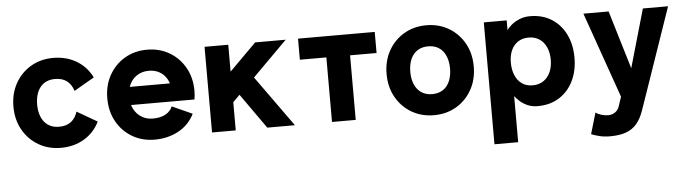

<svg xmlns="http://www.w3.org/2000/svg" viewBox="-47 -714 4054 1134"><g transform="rotate(-5 1980.5 -147.0)"><path d="M174.8 -253.9Q174.8 -285.1 182.3 -311Q189.7 -336.9 204.5 -355.9Q219.3 -374.9 241.5 -385.2Q263.6 -395.5 292.6 -395.5Q336.1 -395.5 363.2 -374.8Q390.2 -354 402.1 -315.4L522 -384.8Q490.5 -449 430.4 -484.8Q370.3 -520.5 292.6 -520.5Q218.4 -520.5 160 -486Q101.6 -451.6 67.9 -391.4Q34.2 -331.2 34.2 -253.9Q34.2 -176.6 68 -116.4Q101.9 -56.2 160.4 -21.8Q218.9 12.7 293.2 12.7Q370.9 12.7 431 -23.1Q491.1 -59 522.6 -123L402.7 -192.4Q390.8 -154.1 363.8 -133.2Q336.7 -112.3 293.2 -112.3Q264.2 -112.3 242 -122.6Q219.9 -132.9 205 -151.9Q190 -170.9 182.4 -196.9Q174.8 -222.9 174.8 -253.9Z M642.2 -310.5V-203.1H962.9L1065 -310.5ZM965.5 -174.2Q954.5 -146.2 924.8 -129.2Q895.1 -112.3 849.2 -112.3Q819.9 -112.3 796.2 -122.9Q772.5 -133.5 755.3 -152.8Q738.2 -172.1 729 -197.8Q719.7 -223.5 719.7 -253.9Q719.7 -285.1 729 -311Q738.2 -336.9 755.3 -355.9Q772.5 -374.9 796.3 -385.2Q820.2 -395.5 849.2 -395.5Q878.2 -395.5 901.7 -385.2Q925.1 -374.9 941.7 -355.9Q958.2 -336.9 967 -311Q975.8 -285.1 975.8 -253.9Q975.8 -240.1 971.2 -227.4Q966.7 -214.6 962.9 -203.1H1103.1Q1105 -215.5 1106.3 -228.2Q1107.6 -240.9 1107.6 -253.9Q1107.6 -331.2 1073.9 -391.4Q1040.2 -451.6 981.9 -486Q923.6 -520.5 849.2 -520.5Q775 -520.5 716.6 -486Q658.2 -451.6 624.5 -391.4Q590.8 -331.2 590.8 -253.9Q590.8 -176.6 624.4 -116.4Q657.9 -56.2 716.5 -21.8Q775 12.7 849.2 12.7Q927.2 12.7 990.1 -21.2Q1053 -55.2 1085.4 -120.1Z M1306.5 -298.1 1517.2 0H1680.9L1444.1 -330.5ZM1330.1 -167.2 1670.7 -507.8Q1658.5 -507.8 1633.6 -507.8Q1608.8 -507.8 1580.1 -507.8Q1551.4 -507.8 1526.6 -507.8Q1501.9 -507.8 1489.5 -507.8L1330.1 -348.4V-507.8H1189.5V0H1330.1Z M2041.4 0V-382.8H2198.5V-507.8H1743.7V-382.8H1900.8V0Z M2387.2 -253.9Q2387.2 -285.1 2394.7 -311Q2402.1 -336.9 2416.9 -355.9Q2431.7 -374.9 2453.9 -385.2Q2476 -395.5 2505 -395.5Q2534 -395.5 2556.1 -385.2Q2578.2 -374.9 2593 -355.9Q2607.8 -336.9 2615.3 -311Q2622.8 -285.1 2622.8 -253.9Q2622.8 -222.9 2615.3 -196.9Q2607.8 -170.9 2593 -151.9Q2578.2 -132.9 2556.1 -122.6Q2534 -112.3 2505 -112.3Q2476 -112.3 2453.9 -122.9Q2431.7 -133.5 2416.9 -152.8Q2402.1 -172.1 2394.7 -197.8Q2387.2 -223.5 2387.2 -253.9ZM2246.6 -253.9Q2246.6 -176.6 2280.3 -116.4Q2314 -56.2 2372.4 -21.8Q2430.8 12.7 2505 12.7Q2579.4 12.7 2637.7 -21.8Q2696 -56.2 2729.7 -116.4Q2763.4 -176.6 2763.4 -253.9Q2763.4 -331.2 2729.7 -391.4Q2696 -451.6 2637.7 -486Q2579.4 -520.5 2505 -520.5Q2430.8 -520.5 2372.4 -486Q2314 -451.6 2280.3 -391.4Q2246.6 -331.2 2246.6 -253.9Z M2983.5 -256.8Q2983.5 -298.3 2997.3 -329.5Q3011.1 -360.7 3037.4 -378.1Q3063.7 -395.5 3100.3 -395.5Q3138.1 -395.5 3164.8 -377.4Q3191.5 -359.3 3205.8 -327.3Q3220 -295.4 3220 -253.9Q3220 -212.4 3205.8 -180.5Q3191.5 -148.5 3164.8 -130.4Q3138.1 -112.3 3100.3 -112.3Q3062.8 -112.3 3036.7 -131.2Q3010.5 -150 2997 -182.7Q2983.5 -215.3 2983.5 -256.8ZM2845.2 -425.8V214.8H2985.8V-58.6Q2995.7 -44.8 3013.9 -28.1Q3032.1 -11.4 3058.7 0.6Q3085.3 12.7 3119.3 12.7Q3193.8 12.7 3247.9 -21.8Q3302 -56.2 3331.3 -116.4Q3360.6 -176.6 3360.6 -253.9Q3360.6 -331.2 3331.3 -391.4Q3302 -451.6 3247.9 -486Q3193.8 -520.5 3119.3 -520.5Q3085.3 -520.5 3056.8 -508.6Q3028.4 -496.7 3008.8 -480.1Q2989.2 -463.5 2980.8 -449.2V-507.8H2845.2Q2845.2 -507.8 2845.2 -497.8Q2845.2 -487.8 2845.2 -469.2Q2845.2 -450.7 2845.2 -425.8Z M3729 96.1 3762.4 0 3937.7 -507.8H3788.3L3689.1 -162.1L3585.2 -507.8H3435.7L3614.3 0L3596.5 53.1Q3590.1 75.9 3572 89.2Q3553.9 102.5 3529.4 102.5Q3510 102.5 3488.4 95.9Q3466.8 89.4 3455.9 79.6L3418.9 205.2Q3437.9 213 3466.2 220.3Q3494.5 227.5 3529.4 227.5Q3585.8 227.5 3624.2 213.8Q3662.5 200 3687.6 170.9Q3712.7 141.9 3729 96.1Z"/></g></svg>

Font: Giphurs SC
Style: Regular
Weight: 400
Version: Version 0.920